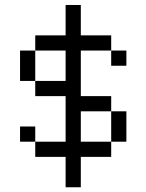

<svg xmlns="http://www.w3.org/2000/svg" viewBox="-20 -708 602 790"><path d="M437.5 -437.5H500V-500H437.5ZM62.5 -125H125V-187.5H62.5ZM62.5 -375H125V-500H62.5ZM125 -62.5H250V62.5H312.5V-62.5H437.5V-125H312.5V-250H437.5V-312.5H312.5V-500H437.5V-562.5H312.5V-687.5H250V-562.5H125V-500H250V-375H125V-312.5H250V-125H125ZM437.5 -125H500V-250H437.5Z"/></svg>

Font: ChillMoonMono
Style: Regular
Weight: 400
Designer: Warren2060
Foundry: ChillType
Version: Version 1.000;Glyphs 3.1.1 (3135)